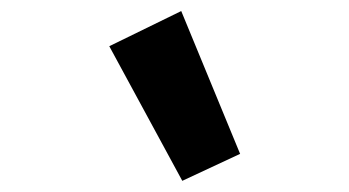

<svg xmlns="http://www.w3.org/2000/svg" viewBox="-20 -762 626 344"><path d="M175.8 -679.2 304.7 -742.2 410.2 -486.3 306.6 -438Z"/></svg>

Font: Consola Mono
Style: Bold
Weight: 700
Monospace: yes
Designer: Wojciech Kalinowski "wmk69" (wmk69@o2.pl)
Foundry: Wojciech Kalinowski "wmk69" (wmk69@o2.pl)
Version: Version 2.1.0